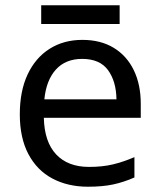

<svg xmlns="http://www.w3.org/2000/svg" viewBox="-20 -697 604 727"><path d="M292 -546Q361 -546 410.5 -516Q460 -486 486.5 -431.5Q513 -377 513 -304V-251H146Q148 -160 192.5 -112.5Q237 -65 317 -65Q368 -65 407.5 -74.5Q447 -84 489 -102V-25Q448 -7 408 1.5Q368 10 313 10Q237 10 178.5 -21Q120 -52 87.5 -113.5Q55 -175 55 -264Q55 -352 84.5 -415Q114 -478 167.5 -512Q221 -546 292 -546ZM291 -474Q228 -474 191.5 -433.5Q155 -393 148 -321H421Q420 -389 389 -431.5Q358 -474 291 -474ZM433 -677V-606H136V-677Z"/></svg>

Font: Noto Sans Tai Tham
Style: Regular
Weight: 400
Designer: Monotype Design Team 2013. Revised by David WIlliams 2020
Foundry: Monotype Imaging Inc.
Version: Version 2.002